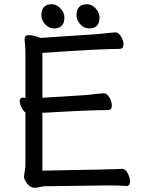

<svg xmlns="http://www.w3.org/2000/svg" viewBox="-20 -871 678 907"><path d="M142.1 16.1Q124 16.1 108.6 -3.4Q93.3 -22.9 93.3 -37.1L100.1 -84V-339.8Q90.3 -346.2 81.8 -363.5Q73.2 -380.9 73.2 -393.1Q73.2 -410.2 90.3 -410.2L100.1 -408.2V-633.8L96.2 -685.1Q96.2 -705.1 116.2 -705.1Q131.3 -705.1 151.4 -699.2L171.4 -691.9L440.4 -710Q462.4 -711.9 488.3 -714.8Q514.2 -717.8 526.4 -717.8Q540 -717.8 551.8 -698.5Q563.5 -679.2 563.5 -662.1Q563.5 -640.1 544.4 -640.1Q456.1 -640.1 180.2 -621.1V-409.2L385.3 -421.9Q407.2 -423.8 433.3 -427Q459.5 -430.2 471.2 -430.2Q485.4 -430.2 496.8 -410.6Q508.3 -391.1 508.3 -373Q508.3 -351.1 489.3 -351.1Q404.3 -351.1 180.2 -337.9V-64.9Q523.4 -70.8 555.2 -73.2H556.2Q573.2 -73.2 583.7 -52Q594.2 -30.8 594.2 -14.2Q594.2 7.8 576.2 7.8Q552.2 4.9 489.3 4.9L195.3 8.8Q180.2 8.8 168.7 12.5Q157.2 16.1 142.1 16.1ZM235.4 -736.8Q210.4 -736.8 192.9 -756.8Q175.3 -776.9 175.3 -797.9Q175.3 -851.1 225.1 -851.1Q247.1 -851.1 265.6 -831.5Q284.2 -812 284.2 -788.1Q284.2 -736.8 235.4 -736.8ZM401.4 -736.8Q376.5 -736.8 358.9 -756.8Q341.3 -776.9 341.3 -797.9Q341.3 -851.1 391.1 -851.1Q413.1 -851.1 431.6 -831.5Q450.2 -812 450.2 -788.1Q450.2 -736.8 401.4 -736.8Z"/></svg>

Font: LXGW WenKai GB Screen
Style: Regular
Weight: 400
Designer: LXGW / Fontworks Inc.
Foundry: LXGW / Fontworks Inc.
Version: Version 1.321;February 19, 2024;FontCreator 14.0.0.2901 64-b